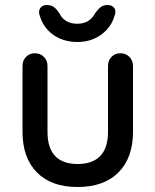

<svg xmlns="http://www.w3.org/2000/svg" viewBox="-20 -739 621 768"><path d="M462 -526Q483 -526 497.5 -511.5Q512 -497 512 -475V-212Q512 -108 454 -49.5Q396 9 290 9Q185 9 127.5 -49.5Q70 -108 70 -212V-475Q70 -497 84 -511.5Q98 -526 120 -526Q141 -526 155.5 -511.5Q170 -497 170 -475V-212Q170 -147 200.5 -115Q231 -83 290 -83Q350 -83 381 -115Q412 -147 412 -212V-475Q412 -497 426 -511.5Q440 -526 462 -526ZM289 -571Q253 -571 222.5 -583.5Q192 -596 170.5 -619.5Q149 -643 140 -673Q132 -694 141 -706.5Q150 -719 166 -719Q185 -719 196 -710.5Q207 -702 217 -687Q226 -667 244 -655.5Q262 -644 289 -644Q315 -644 333 -655.5Q351 -667 361 -687Q372 -702 382.5 -710.5Q393 -719 411 -719Q428 -719 437 -707Q446 -695 438 -675Q429 -644 407.5 -620.5Q386 -597 356 -584Q326 -571 289 -571Z"/></svg>

Font: Quicksand SemiBold
Style: Regular
Weight: 600
Designer: Andrew Paglinawan
Foundry: Andrew Paglinawan
Version: Version 3.006